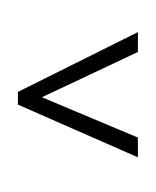

<svg xmlns="http://www.w3.org/2000/svg" viewBox="-20 -734 612 754"><path d="M521.5 -116.2 50.3 -323.2V-373L521.5 -607.9V-529.8L144.5 -352.1L521.5 -193.8ZM283.2 0ZM288.6 -714.4Z"/></svg>

Font: Droid Sans Tamil
Style: Regular
Weight: 400
Designer: Jelle Bosma
Foundry: Monotype Imaging Inc.
Version: Version 1.02